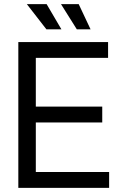

<svg xmlns="http://www.w3.org/2000/svg" viewBox="-20 -902 579 922"><path d="M68 0V-700H499V-624H152V-390H471V-314H152V-76H504V0ZM203 -761 109 -882H204L275 -761ZM358 -882 415 -761H349L273 -882Z"/></svg>

Font: Space Grotesk Frontify
Style: Regular
Weight: 400
Designer: Florian Karsten
Version: Version 2.000